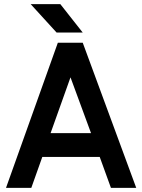

<svg xmlns="http://www.w3.org/2000/svg" viewBox="-20 -906 685 926"><path d="M253 -749H379L271 -886H128ZM224 -264 320 -533 419 -264ZM184 -149H461L515 0H637L379 -700H259L9 0H131Z"/></svg>

Font: Unageo
Style: SemiBold
Weight: 600
Designer: Richard Sepsi
Foundry: Richard Sepsi
Version: Version 2.000